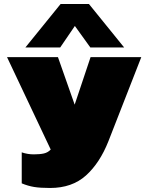

<svg xmlns="http://www.w3.org/2000/svg" viewBox="-20 -758 722 954"><path d="M106 -522 281 -738H422L597 -522H429L352 -629L279 -522ZM229 176Q180 176 149.5 171Q119 166 88 153V-1Q117 9 148 9Q178 9 198 4.5Q218 0 232 -15L15 -474H268L351 -238L430 -474H682L519 -57Q476 52 407 114Q338 176 229 176Z"/></svg>

Font: Kanit Black
Style: Regular
Weight: 900
Designer: Katatrad Team
Foundry: CadsonDemak
Version: Version 2.000; ttfautohint (v1.8.3)